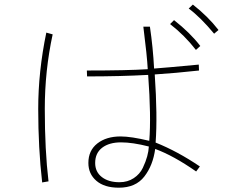

<svg xmlns="http://www.w3.org/2000/svg" viewBox="-20 -829 1040 856"><path d="M150.4 -343.8Q150.4 -509.8 186.5 -683.6L214.8 -675.8Q179.7 -513.7 179.7 -343.8Q179.7 -159.2 196.3 -20.5L168 -15.6Q150.4 -168.9 150.4 -343.8ZM374 -102.5Q374 -158.2 414.1 -189.5Q454.1 -220.7 517.6 -220.7Q564.5 -220.7 645.5 -201.2Q654.3 -308.6 640.6 -495.1Q515.6 -488.3 368.2 -488.3L367.2 -514.6Q545.9 -514.6 638.7 -520.5Q635.7 -579.1 619.1 -710H648.4Q662.1 -617.2 667 -523.4Q710.9 -526.4 866.2 -541L867.2 -514.6Q760.7 -502.9 669.9 -497.1Q682.6 -311.5 673.8 -193.4Q771.5 -154.3 871.1 -86.9L854.5 -64.5Q753.9 -134.8 671.9 -165Q662.1 -91.8 623.5 -42Q585 7.8 509.8 7.8Q445.3 7.8 409.7 -22.9Q374 -53.7 374 -102.5ZM404.3 -102.5Q404.3 -62.5 434.1 -39.6Q463.9 -16.6 512.7 -16.6Q548.8 -16.6 576.2 -34.7Q603.5 -52.7 616.7 -80.6Q629.9 -108.4 636.2 -131.8Q642.6 -155.3 643.6 -175.8Q571.3 -194.3 519.5 -194.3Q466.8 -194.3 435.5 -170.4Q404.3 -146.5 404.3 -102.5ZM821.3 -791 839.8 -808.6Q907.2 -755.9 954.1 -695.3L934.6 -678.7Q874 -752 821.3 -791ZM738.3 -721.7 755.9 -739.3Q828.1 -682.6 873 -624L853.5 -606.4Q802.7 -671.9 738.3 -721.7Z"/></svg>

Font: Gothic A1 Thin
Style: Regular
Weight: 250
Designer: HanYang I&C Co.,Ltd.
Foundry: HanYang I&C Co.,Ltd.
Version: Version 2.50